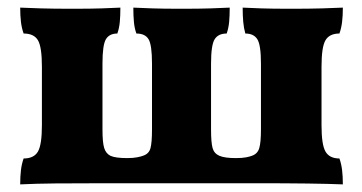

<svg xmlns="http://www.w3.org/2000/svg" viewBox="-20 -481 951 504"><path d="M33 3Q33 -18 35 -34.5Q37 -51 42 -65Q69 -65 79.5 -83Q90 -101 90 -152V-306Q90 -358 79.5 -375.5Q69 -393 42 -393Q37 -407 35 -423.5Q33 -440 33 -461Q55 -460 87.5 -459Q120 -458 170 -458Q219 -458 247 -459Q275 -460 296 -461Q296 -440 294.5 -423.5Q293 -407 288 -393Q267 -393 258 -378Q249 -363 249 -314V-141Q249 -107 253.5 -92.5Q258 -78 270 -72Q283 -66 314 -66Q329 -66 339.5 -68Q350 -70 355 -72Q371 -77 375 -92Q379 -107 379 -141V-314Q379 -363 370 -378Q361 -393 338 -393Q333 -407 331.5 -423.5Q330 -440 330 -461Q352 -460 380 -459Q408 -458 456 -458Q505 -458 533 -459Q561 -460 583 -461Q583 -440 581.5 -423.5Q580 -407 575 -393Q553 -393 543.5 -378Q534 -363 534 -314V-141Q534 -107 538 -92.5Q542 -78 556 -72Q570 -66 599 -66Q616 -66 626 -68Q636 -70 641 -72Q656 -77 660.5 -92Q665 -107 665 -141V-314Q665 -363 655.5 -378Q646 -393 624 -393Q620 -407 618.5 -423.5Q617 -440 617 -461Q638 -460 666 -459Q694 -458 743 -458Q793 -458 825.5 -459Q858 -460 880 -461Q880 -440 878 -423.5Q876 -407 871 -393Q845 -393 834.5 -375.5Q824 -358 824 -306V-152Q824 -101 834.5 -83Q845 -65 871 -65Q876 -51 878 -34.5Q880 -18 880 3Q808 0 650 0H256Q177 0 125.5 0.5Q74 1 33 3Z"/></svg>

Font: Vollkorn ExtraBold
Style: Regular
Weight: 800
Designer: Friedrich Althausen
Foundry: Friedrich Althausen
Version: Version 5.000; ttfautohint (v1.8.3)